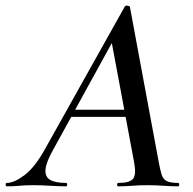

<svg xmlns="http://www.w3.org/2000/svg" viewBox="-58 -657 681 677"><path d="M-34 0Q-38 0 -38 -6Q-38 -12 -34 -12Q-8 -12 28.5 -39.5Q65 -67 101 -132L382 -634Q384 -638 391.5 -637Q399 -636 400 -633L502 -84Q507 -57 512 -41Q517 -25 530 -18.5Q543 -12 570 -12Q574 -12 574 -6Q574 0 570 0Q545 0 519 -2Q493 -4 462 -4Q432 -4 408 -2Q384 0 359 0Q355 0 355 -6Q355 -12 359 -12Q400 -12 411.5 -27Q423 -42 415 -84L333 -523L379 -583L130 -130Q105 -86 102.5 -60Q100 -34 118.5 -23Q137 -12 175 -12Q179 -12 179 -6Q179 0 174 0Q152 0 120 -2Q88 -4 58 -4Q29 -4 10.5 -2Q-8 0 -34 0ZM179 -245 194 -270H411L413 -245Z"/></svg>

Font: Cormorant Infant Light SemiBold
Style: Italic
Weight: 600
Italic angle: -10°
Version: Version 4.001